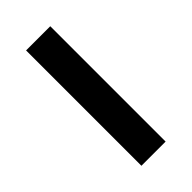

<svg xmlns="http://www.w3.org/2000/svg" viewBox="-173 -566 612 612"><g transform="rotate(-45 132.5 -260.0)"><path d="M78 0V-520H187V0Z"/></g></svg>

Font: IBM Plex Sans Arabic Medm
Style: Regular
Weight: 500
Designer: Mike Abbink, Paul van der Laan, Pieter van Rosmalen, Wael Morcos, Khajak Apelian
Foundry: Bold Monday
Version: Version 1.005